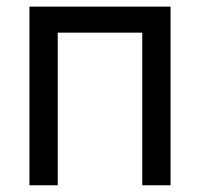

<svg xmlns="http://www.w3.org/2000/svg" viewBox="-20 -550 593 570"><path d="M67.4 -530.3H486.3V0H402.3V-453.1H151.4V0H67.4Z"/></svg>

Font: Pretendard GOV
Style: Regular
Weight: 400
Designer: Base glyphs from Inter by Rasmus Andersson; Hangeul glyphs from Noto Sans CJK(Source Han Sans) by Jang Soo-young and Kan
Foundry: Kil Hyung-jin
Version: Version 1.309